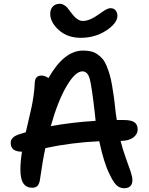

<svg xmlns="http://www.w3.org/2000/svg" viewBox="-20 -954 780 1006"><path d="M402.8 -755.9Q333.5 -755.9 288.3 -796.4Q243.2 -836.9 243.2 -881.8Q243.2 -905.3 256.6 -919.7Q270 -934.1 293 -934.1Q305.2 -934.1 316.2 -927.2Q327.1 -920.4 332.8 -913.6Q338.4 -906.7 349.1 -892.1Q360.8 -877 368.4 -868.4Q376 -859.9 388.4 -852.1Q400.9 -844.2 414.1 -844.2Q450.2 -844.2 499 -879.9Q502.4 -881.8 513.9 -890.1Q525.4 -898.4 530.3 -901.4Q535.2 -904.3 543.7 -907.7Q552.2 -911.1 559.1 -911.1Q576.2 -911.1 585.7 -899.7Q595.2 -888.2 595.2 -871.1Q595.2 -833 537.1 -794.4Q479 -755.9 402.8 -755.9ZM630.9 32.2Q606 32.2 588.9 14.9Q571.8 -2.4 551.8 -45.9Q524.4 -101.1 500 -213.9Q356.4 -207.5 217.8 -178.2Q203.6 -114.3 189.9 -16.1Q187 7.3 177.5 18.6Q168 29.8 148.9 29.8Q118.7 29.8 102.8 7.3Q86.9 -15.1 86.9 -65.9Q86.9 -106.9 95.2 -159.2Q36.1 -159.2 36.1 -205.1Q36.1 -235.4 77.1 -249Q81.1 -250.5 88.6 -252.9Q96.2 -255.4 102.8 -257.3Q109.4 -259.3 115.2 -261.2Q119.1 -277.8 129.6 -323.2Q140.1 -368.7 145.3 -392.1Q150.4 -415.5 155.8 -452.4Q161.1 -489.3 162.1 -520Q163.6 -558.1 196.8 -558.1Q215.8 -558.1 233.9 -544.9Q315.4 -689 415 -689Q438.5 -689 457 -684.6Q475.6 -680.2 490.7 -669.4Q505.9 -658.7 517.3 -645.5Q528.8 -632.3 538.1 -609.9Q547.4 -587.4 554.2 -564.7Q561 -542 567.1 -507.3Q573.2 -472.7 577.6 -439.5Q582 -406.2 586.9 -358.9Q587.9 -353.5 589.4 -342.3Q590.8 -331.1 591.8 -325.2H627Q668.5 -325.2 684.8 -313Q701.2 -300.8 701.2 -276.9Q701.2 -250 677.5 -232.9Q653.8 -215.8 612.8 -215.8H611.8Q623 -170.9 639.4 -125.7Q655.8 -80.6 664.8 -54Q673.8 -27.3 673.8 -9.8Q673.8 10.3 662.8 21.2Q651.9 32.2 630.9 32.2ZM412.1 -580.1Q374.5 -580.1 328.9 -502.7Q283.2 -425.3 246.1 -293Q358.9 -313.5 481 -320.8Q480.5 -327.6 479 -339.8Q477.5 -352.1 477.1 -357.9Q461.4 -497.6 450.7 -538.8Q439.9 -580.1 412.1 -580.1Z"/></svg>

Font: Shantell Sans Bouncy
Style: Regular
Weight: 500
Designer: Stephen Nixon, Anya Danilova, Shantell Martin
Foundry: Arrow Type
Version: Version 1.006;[9816181b4]